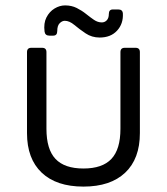

<svg xmlns="http://www.w3.org/2000/svg" viewBox="-20 -676 618 711"><path d="M289 15Q189 15 134.5 -36.5Q80 -88 80 -183V-483Q80 -499 96 -499H136Q152 -499 152 -483V-199Q152 -123 185.5 -87.5Q219 -52 289 -52Q359 -52 392.5 -87.5Q426 -123 426 -199V-483Q426 -499 442 -499H482Q498 -499 498 -483V-183Q498 -88 443.5 -36.5Q389 15 289 15ZM192 -561Q192 -544 177 -544H163Q147 -544 145 -559Q141 -590 152 -611.5Q163 -633 182 -644.5Q201 -656 221 -656Q245 -656 264 -646.5Q283 -637 298.5 -624.5Q314 -612 328 -602.5Q342 -593 357 -593Q368 -593 375.5 -601Q383 -609 383 -624Q383 -641 398 -641H418Q434 -641 435 -626Q437 -588 413.5 -562.5Q390 -537 349 -537Q320 -537 297 -552.5Q274 -568 255.5 -583.5Q237 -599 220 -599Q210 -599 201 -590Q192 -581 192 -561Z"/></svg>

Font: Pitagon Sans
Style: Regular
Weight: 400
Designer: Travis Tran
Foundry: Pitagon
Version: Version 1.001; ttfautohint (v1.8.4.7-5d5b);gftools[0.9.26]